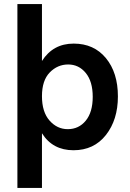

<svg xmlns="http://www.w3.org/2000/svg" viewBox="-20 -727 634 938"><path d="M185 191H65V-707H185V-429Q239 -514 340 -514Q439 -514 497.5 -443Q556 -372 556 -256Q556 -142 497.5 -67.5Q439 7 339 7Q237 7 185 -76ZM311 -96Q365 -96 399 -137.5Q433 -179 433 -254Q433 -329 399 -370.5Q365 -412 313 -412Q261 -412 223 -373Q185 -334 185 -257Q185 -180 222 -138Q259 -96 311 -96Z"/></svg>

Font: Hind Vadodara SemiBold
Style: Regular
Weight: 600
Designer: Hitesh Malaviya
Foundry: Indian Type Foundry
Version: Version 1.001;PS 1.0;hotconv 1.0.86;makeotf.lib2.5.63406; tt